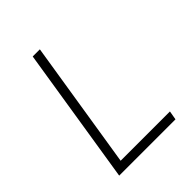

<svg xmlns="http://www.w3.org/2000/svg" viewBox="-200 -818 931 931"><g transform="rotate(-45 265.5 -352.5)"><path d="M72 0 184 -705H233L128 -46H466L458 0Z"/></g></svg>

Font: Nunito Sans 7pt SemiCondensed ExtraLight
Style: Italic
Weight: 250
Width: 4
Italic angle: -9°
Designer: Vernon Adams
Foundry: Vernon Adams
Version: Version 3.101;gftools[0.9.27]